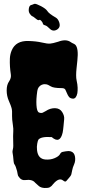

<svg xmlns="http://www.w3.org/2000/svg" viewBox="-20 -939 443 995"><path d="M48.8 -183.6 47.9 -233.4Q47.9 -247.1 48.8 -258.8Q49.8 -271.5 46.9 -290Q42 -322.3 42.5 -337.4Q43 -352.5 42.5 -361.8Q42 -371.1 40 -378.9Q37.1 -390.6 25.9 -416Q14.6 -441.4 14.6 -470.7Q14.6 -500 27.3 -517.6Q39.1 -535.2 36.1 -553.7Q33.2 -572.3 31.7 -593.3Q30.3 -614.3 31.2 -636.2Q32.2 -658.2 41 -678.7Q62.5 -728.5 127 -726.6Q167 -725.6 196.3 -718.8Q225.6 -711.9 239.3 -712.9Q252.9 -713.9 281.2 -722.7Q322.3 -738.3 346.7 -720.7Q353.5 -715.8 359.9 -713.4Q366.2 -710.9 371.1 -706.1Q387.7 -687.5 380.9 -625Q378.9 -606.4 377 -587.9Q372.1 -543.9 377 -522.5Q381.8 -501 382.3 -484.9Q382.8 -468.8 380.9 -456.1Q375 -427.7 358.4 -427.7Q343.8 -428.7 337.4 -437Q331.1 -445.3 327.1 -455.6Q323.2 -465.8 318.8 -474.1Q314.5 -482.4 299.8 -482.4Q256.8 -482.4 242.7 -491.7Q228.5 -501 217.8 -502.4Q207 -503.9 197.3 -500Q176.8 -491.2 173.3 -467.8Q169.9 -444.3 168.9 -426.8Q168 -409.2 168.9 -394.5Q170.9 -360.4 182.1 -356Q193.4 -351.6 201.2 -355Q209 -358.4 216.8 -363.3Q240.2 -378.9 265.1 -378.4Q290 -377.9 302.2 -358.4Q314.5 -338.9 312.5 -320.8Q310.5 -302.7 309.1 -285.2Q307.6 -267.6 304.7 -252Q291 -191.4 248 -228.5Q192.4 -232.4 178.7 -214.8Q175.8 -210 172.9 -194.3Q169.9 -178.7 171.9 -161.1Q176.8 -115.2 215.8 -112.3Q241.2 -110.4 262.2 -119.1Q283.2 -127.9 290 -138.7Q295.9 -150.4 304.7 -151.9Q313.5 -153.3 320.3 -154.8Q327.1 -156.2 334 -156.2Q340.8 -156.2 347.7 -154.3Q365.2 -148.4 368.7 -127Q372.1 -105.5 364.3 -87.9Q356.4 -70.3 354 -56.2Q351.6 -42 349.6 -35.2Q347.7 -28.3 338.4 -18.1Q329.1 -7.8 323.7 -1Q318.4 5.9 306.6 -3.9Q285.2 -20.5 254.9 15.6Q247.1 26.4 238.3 31.2Q229.5 36.1 210.9 35.2Q192.4 34.2 181.6 25.4Q170.9 16.6 162.1 7.8Q147.5 -10.7 111.3 -5.9Q89.8 -2.9 76.2 -24.4Q73.2 -27.3 71.8 -35.2Q70.3 -43 68.4 -52.7Q61.5 -78.1 56.2 -85.4Q50.8 -92.8 50.3 -104.5Q49.8 -116.2 47.9 -129.4Q45.9 -142.6 44.9 -148.9Q43.9 -155.3 46.4 -164.1Q48.8 -172.9 48.8 -183.6ZM203.1 -814.5Q201.2 -823.2 194.3 -830.6Q187.5 -837.9 184.6 -835.9Q178.7 -832 169.9 -838.9Q169.9 -838.9 156.2 -849.6Q151.4 -853.5 147 -855Q142.6 -856.4 134.8 -867.2Q127 -877.9 129.4 -894Q131.8 -910.2 140.6 -912.6Q149.4 -915 155.3 -918Q161.1 -920.9 170.9 -917Q180.7 -913.1 192.4 -907.2Q217.8 -893.6 224.6 -882.8Q233.4 -868.2 269.5 -847.7Q281.2 -840.8 287.1 -822.8Q293 -804.7 284.7 -793.9Q276.4 -783.2 262.7 -780.8Q249 -778.3 235.8 -792Q222.7 -805.7 213.9 -807.6Q205.1 -809.6 203.1 -814.5Z"/></svg>

Font: Creepster
Style: Regular
Weight: 400
Designer: Font Diner, Inc
Foundry: Font Diner, Inc
Version: Version 1.002